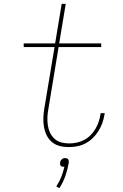

<svg xmlns="http://www.w3.org/2000/svg" viewBox="-20 -755 640 996"><path d="M336 8Q311 8 288.5 2Q266 -4 249 -18.5Q232 -33 222 -53.5Q212 -74 208 -97.5Q204 -121 205 -145Q206 -169 210 -193L263 -511H103V-530H266L300 -735H321L287 -530H505V-511H284L231 -190Q227 -169 226 -148Q225 -127 228 -106Q231 -85 239.5 -67Q248 -49 262.5 -35.5Q277 -22 297 -16.5Q317 -11 339 -11Q358 -11 377.5 -15Q397 -19 415.5 -28.5Q434 -38 449 -53Q464 -68 474.5 -85.5Q485 -103 491.5 -122Q498 -141 501 -161Q502 -163 502 -164.5Q502 -166 502 -168H523Q523 -166 522.5 -164Q522 -162 522 -160Q518 -137 510.5 -116Q503 -95 490.5 -75Q478 -55 461 -38.5Q444 -22 423 -11Q402 0 379.5 4Q357 8 336 8ZM288 221 272 212Q288 188 298 162.5Q308 137 314 110Q313 110 312 110Q311 110 310 110Q306 110 301.5 109Q297 108 294.5 104.5Q292 101 291.5 96.5Q291 92 292 88Q292 83 294.5 79Q297 75 300.5 71.5Q304 68 308.5 66.5Q313 65 318 65Q322 65 326.5 66.5Q331 68 333.5 71.5Q336 75 336.5 79Q337 83 337 88Q331 123 319.5 156.5Q308 190 288 221Z"/></svg>

Font: Iosevka Slab ThExObl
Style: Regular
Weight: 100
Width: 7
Italic angle: -9°
Monospace: yes
Designer: Belleve Invis
Foundry: Belleve Invis
Version: Version 11.1.1; ttfautohint (v1.8.3)